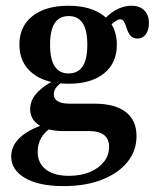

<svg xmlns="http://www.w3.org/2000/svg" viewBox="-20 -448 549 661"><path d="M199.2 192.7Q112.9 192.7 65.7 164.5Q18.5 136.3 18.5 91.1Q18.5 54.8 47.2 27Q75.8 -0.8 131.5 -19.4L154.8 -6.5Q133.9 5.6 121.8 27Q109.7 48.4 109.7 74.2Q109.7 113.7 137.9 135.5Q166.1 157.3 217.7 157.3Q258.1 157.3 289.1 144.4Q320.2 131.5 337.9 108.9Q355.6 86.3 355.6 58.1Q355.6 30.6 338.3 16.9Q321 3.2 286.3 3.2H198.4Q146 3.2 114.9 -16.9Q83.9 -37.1 83.9 -71.8Q83.9 -100 102.8 -123.4Q121.8 -146.8 161.3 -168.5L192.7 -164.5Q178.2 -154 171.8 -144.4Q165.3 -134.7 165.3 -123.4Q165.3 -107.3 179 -99.2Q192.7 -91.1 219.4 -91.1H305.6Q375.8 -91.1 412.9 -62.5Q450 -33.9 450 20.2Q450 71.8 418.1 110.5Q386.3 149.2 330.2 171Q274.2 192.7 199.2 192.7ZM216.1 -159.7Q137.1 -159.7 91.9 -195.6Q46.8 -231.5 46.8 -294.4Q46.8 -357.3 91.9 -392.7Q137.1 -428.2 215.3 -428.2Q293.5 -428.2 337.9 -393.1Q382.3 -358.1 382.3 -294.4Q382.3 -230.6 337.9 -195.2Q293.5 -159.7 216.1 -159.7ZM216.1 -195.2Q248.4 -195.2 264.5 -219.4Q280.6 -243.5 280.6 -294.4Q280.6 -344.4 264.5 -368.5Q248.4 -392.7 216.9 -392.7Q184.7 -392.7 168.5 -368.5Q152.4 -344.4 152.4 -294.4Q152.4 -243.5 168.5 -219.4Q184.7 -195.2 216.1 -195.2ZM453.2 -315.3Q437.1 -315.3 429 -325.4Q421 -335.5 416.9 -348.4Q412.9 -361.3 408.1 -371.4Q403.2 -381.5 393.5 -381.5Q387.9 -381.5 379.8 -376.6Q371.8 -371.8 362.9 -362.9Q354 -354 346 -340.3L329.8 -369.4Q347.6 -395.2 375.4 -411.7Q403.2 -428.2 433.1 -428.2Q460.5 -428.2 476.6 -412.5Q492.7 -396.8 492.7 -368.5Q492.7 -344.4 481.9 -329.8Q471 -315.3 453.2 -315.3Z"/></svg>

Font: Playfair 9pt
Style: Bold
Weight: 700
Designer: Claus Eggers Sørensen
Foundry: Claus Eggers Sørensen
Version: Version 2.203